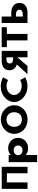

<svg xmlns="http://www.w3.org/2000/svg" viewBox="2074 -2843 1029 5217"><g transform="rotate(-90 2588.5 -234.5)"><path d="M240.6 -561.9H489.4V-0.9H665.1V-702.1H489.4H240.6H64.9V-0.9H240.6Z M1451 -257C1451 -407 1335.5 -528 1170.5 -528C1093.5 -528 1027.5 -497 985.7 -455H983.5V-513H791V260H985.7V-49C1031.9 -8 1094.6 15 1170.5 15C1335.5 15 1451 -107 1451 -257ZM1244.2 -257C1244.2 -186 1185.9 -136 1112.2 -136C1039.6 -136 981.3 -186 981.3 -257C981.3 -327 1036.3 -377 1112.2 -377C1191.4 -377 1244.2 -327 1244.2 -257Z M1560.5 -363.9C1560.5 -159.1 1721.3 -0.1 1949.5 -0.1C2171.1 -0.1 2337.5 -159.1 2337.5 -363.9C2337.5 -568.8 2163.6 -726.9 1949.5 -726.9C1737.2 -726.9 1560.5 -568.8 1560.5 -363.9ZM1750.3 -363.9C1750.3 -468.5 1813.9 -573 1949.5 -573C2086 -573 2147.7 -468.5 2147.7 -363.9C2147.7 -259.4 2089.7 -154.8 1949.5 -154.8C1805.5 -154.8 1750.3 -259.4 1750.3 -363.9Z M2869.9 -159.4C2693.2 -159.4 2615.6 -271.6 2615.6 -365.9C2615.6 -459.4 2693.2 -571.6 2869.9 -571.6C2959.7 -571.6 3021.4 -528.3 3021.4 -528.3L3096.2 -664.3C3096.2 -664.3 3010.1 -728.9 2842.8 -728.9C2624 -728.9 2424.8 -565.7 2424.8 -364.2C2424.8 -163.6 2624.9 -2.1 2842.8 -2.1C3010.1 -2.1 3096.2 -66.7 3096.2 -66.7L3021.4 -202.7C3021.4 -202.7 2959.7 -159.4 2869.9 -159.4Z M3815.4 -703.1V-1.9H3639.7V-279L3404 -1.9H3180.6L3446.1 -291.7C3351.7 -318.9 3288.1 -389.5 3288.1 -494.9C3288.1 -632.6 3396.6 -703.1 3539.6 -703.1ZM3639.7 -392V-575.6H3619.1C3552.7 -575.6 3473.2 -571.4 3473.2 -483.8C3473.2 -396.3 3552.7 -392 3619.1 -392Z M3916.3 -562.9H4099.6V-1.9H4275.4V-562.9H4458.7V-703.1H3916.3Z M4572.9 -1.9V-703.1H4748.7V-443H4854.4C5004.9 -443 5118.1 -362.3 5118.1 -217.8C5118.1 -72.4 5004.9 -1.9 4854.4 -1.9ZM4748.7 -315.5V-129.4H4798.3C4867.5 -129.4 4932.9 -150.6 4932.9 -222.9C4932.9 -294.3 4867.5 -315.5 4798.3 -315.5Z"/></g></svg>

Font: Hussar
Style: BdWide
Weight: 700
Foundry: Cannot Into Space Fonts
Version: Version 2.00